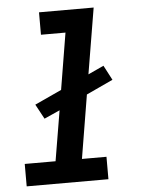

<svg xmlns="http://www.w3.org/2000/svg" viewBox="-53 -777 605 819"><g transform="rotate(-5 250.0 -367.5)"><path d="M28 0V-96H160L196 -311L129 -281L95 -344L210 -397L250 -639H145V-735H379L332 -453L399 -484L432 -421L318 -368L273 -96H378V0Z"/></g></svg>

Font: Iosevka Curly Slab Oblique
Style: Bold
Weight: 700
Italic angle: -9°
Monospace: yes
Designer: Belleve Invis
Foundry: Belleve Invis
Version: Version 11.1.0; ttfautohint (v1.8.3)